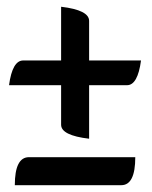

<svg xmlns="http://www.w3.org/2000/svg" viewBox="-20 -563 451 569"><path d="M339.4 -14.2H23.9Q23.9 -97.2 65.9 -97.2H380.9Q380.9 -14.2 339.4 -14.2ZM244.1 -151.9Q161.1 -161.6 161.1 -193.4V-310.5H6.8Q16.6 -383.8 48.8 -383.8H161.1V-543Q244.1 -533.2 244.1 -501V-383.8H397.9Q388.2 -310.5 356.4 -310.5H244.1Z"/></svg>

Font: Bainsley
Style: Regular
Weight: 400
Designer: Paul James MIller
Foundry: High-Logic / Made with FontCreator
Version: Version 1.411;March 28, 2021;FontCreator 13.0.0.2683 64-bit